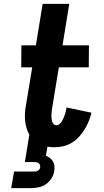

<svg xmlns="http://www.w3.org/2000/svg" viewBox="-20 -755 540 995"><path d="M38 220 53 134H153Q159 134 164 133.5Q169 133 174.5 130.5Q180 128 183.5 123.5Q187 119 188 114Q189 108 187.5 102Q186 96 182 92Q178 88 172.5 86.5Q167 85 161 85H109L132 -57Q123 -73 117.5 -92Q112 -111 110 -131Q108 -151 109.5 -171.5Q111 -192 115 -213L147 -406H90L91 -520H166L201 -735H339L304 -520H441L440 -406H285L250 -194Q249 -186 248 -177Q247 -168 246.5 -159.5Q246 -151 247 -142.5Q248 -134 250 -126Q252 -118 258 -112Q264 -106 273 -106Q282 -106 289.5 -113Q297 -120 301.5 -128Q306 -136 310 -145Q314 -154 316.5 -162.5Q319 -171 321.5 -180Q324 -189 325 -198L454 -171Q449 -149 440 -127Q431 -105 418.5 -84.5Q406 -64 389.5 -46Q373 -28 352.5 -15.5Q332 -3 309 2.5Q286 8 263 8Q254 8 245 7.5Q236 7 226 5L218 52Q230 57 239.5 64.5Q249 72 255 82.5Q261 93 262 106Q263 119 261 132Q258 152 246 170.5Q234 189 216.5 200.5Q199 212 178.5 216Q158 220 138 220Z"/></svg>

Font: Iosevka Term Curly Heavy
Style: Italic
Weight: 900
Italic angle: -9°
Designer: Belleve Invis
Foundry: Belleve Invis
Version: Version 32.3.0